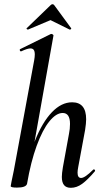

<svg xmlns="http://www.w3.org/2000/svg" viewBox="-20 -887 492 916"><path d="M31 1 35 -21Q45 -68 46 -74L143 -599Q146 -616 146 -627Q146 -642 141 -649Q136 -656 125 -656Q111 -656 81 -642H79Q76 -642 74.5 -647Q73 -652 77 -653L223 -725H225Q229 -725 232.5 -722Q236 -719 235 -717L109 -10Q104 8 61 8Q31 8 31 1ZM275 -43Q275 -59 280 -89L309 -248Q314 -272 314 -296Q314 -348 279 -348Q248 -348 215.5 -308Q183 -268 155 -191.5Q127 -115 109 -10L93 -11Q112 -128 147 -216Q182 -304 227.5 -351.5Q273 -399 324 -399Q391 -399 391 -318Q391 -299 386 -267L353 -89Q350 -74 350 -63Q350 -38 367 -38Q385 -38 424 -77Q426 -79 428 -79Q431 -79 433 -75.5Q435 -72 432 -69Q398 -29 372 -10Q346 9 318 9Q296 9 285.5 -4Q275 -17 275 -43ZM113 -746Q110 -746 107.5 -748.5Q105 -751 108 -753L221 -862Q226 -867 230 -867Q236 -867 239 -862L319 -753L320 -751Q320 -749 317 -747Q314 -745 312 -746L221 -791L114 -746Z"/></svg>

Font: Cormorant Infant SemiBold
Style: Italic
Weight: 600
Italic angle: -10°
Designer: Christian Thalmann (Catharsis Fonts)
Foundry: Catharsis Fonts
Version: Version 4.000